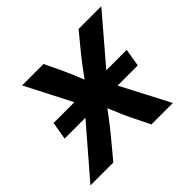

<svg xmlns="http://www.w3.org/2000/svg" viewBox="-157 -682 843 843"><g transform="rotate(-45 264.0 -261.0)"><path d="M34.2 -225.6 48.3 -308.1H502.4L488.8 -225.6ZM-30.8 0 230.5 -303.2 216.8 -231.9 67.4 -522.5H200.7L240.7 -438Q256.3 -403.8 269.3 -371.3Q282.2 -338.9 295.4 -306.6H249.5Q273.9 -338.9 297.6 -371.3Q321.3 -403.8 348.6 -438L418 -522.5H559.1L310.1 -231.4L323.2 -302.7L481 0H347.7L300.8 -95.7Q285.2 -129.4 272.5 -160.6Q259.8 -191.9 245.6 -223.1H288.6Q264.6 -191.9 241.5 -160.6Q218.3 -129.4 190.9 -95.7L111.3 0Z"/></g></svg>

Font: Inter 28pt SemiBold
Style: Italic
Weight: 600
Italic angle: -9.3988°
Designer: Rasmus Andersson
Foundry: rsms
Version: Version 4.001;git-66647c0bb